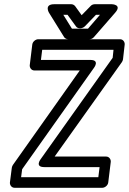

<svg xmlns="http://www.w3.org/2000/svg" viewBox="-20 -865 611 910"><path d="M80 -25 85 -63 425 -543C425 -543 455 -581 408 -581H174L180 -629H518L514 -591L173 -111C173 -111 143 -73 190 -73H452L446 -25ZM27 0C26 11 34 25 49 25H465C476 25 491 15 493 0L505 -98C506 -109 498 -123 483 -123H239L558 -571C561 -575 562 -580 563 -584L571 -654C572 -665 564 -679 549 -679H161C150 -679 135 -669 133 -654L121 -556C120 -545 128 -531 143 -531H358L41 -83C38 -79 37 -74 36 -70ZM435 -795H454L397 -729H321L280 -795H300L340 -740C344 -734 351 -731 358 -731H361C368 -731 377 -735 382 -740ZM429 -845C422 -845 414 -842 409 -836L367 -793L336 -836C332 -841 325 -845 318 -845H237C188 -845 212 -805 212 -805L284 -689C287 -684 295 -679 303 -679H404C411 -679 419 -682 425 -689L526 -805C560 -844 510 -845 510 -845Z"/></svg>

Font: Falling Sky
Style: CondOuObl
Weight: 400
Designer: Paul D. Hunt
Foundry: Adobe Systems Incorporated
Version: Version 1.02